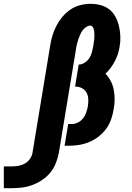

<svg xmlns="http://www.w3.org/2000/svg" viewBox="-172 -763 692 1005"><path d="M-152 222V108H-110Q-93 108 -75.5 105Q-58 102 -42 93Q-26 84 -15.5 69Q-5 54 -2 37L90 -520Q94 -547 101.5 -573.5Q109 -600 122 -625.5Q135 -651 153.5 -673.5Q172 -696 196 -712.5Q220 -729 248 -736Q276 -743 302 -743Q330 -743 355.5 -736Q381 -729 401 -713Q421 -697 433 -674Q445 -651 451 -625Q457 -599 458 -572Q459 -545 454 -518Q448 -479 429 -442.5Q410 -406 380 -377Q396 -361 407.5 -339Q419 -317 423.5 -293Q428 -269 428 -243Q428 -217 423 -192Q419 -165 409.5 -138Q400 -111 383 -88Q366 -65 342.5 -47Q319 -29 292.5 -18.5Q266 -8 239 -4Q212 0 185 0H166L185 -114H204Q221 -114 236.5 -122Q252 -130 263 -144Q274 -158 279.5 -174.5Q285 -191 288 -207Q291 -226 290 -245Q289 -264 280.5 -279Q272 -294 256 -302Q240 -310 221 -310L240 -425Q256 -425 272 -435.5Q288 -446 297 -461Q306 -476 310 -493Q314 -510 317 -526Q318 -534 319 -541Q320 -548 321 -555.5Q322 -563 322 -570.5Q322 -578 322 -585Q322 -592 321 -599Q320 -606 318 -613Q316 -620 311 -624.5Q306 -629 299 -629Q290 -629 281 -623Q272 -617 265 -609.5Q258 -602 253.5 -593.5Q249 -585 245 -575.5Q241 -566 238 -557Q235 -548 232.5 -538.5Q230 -529 228 -520Q226 -511 225 -501L136 37Q131 64 120.5 90.5Q110 117 92 139.5Q74 162 49.5 178.5Q25 195 -1.5 205Q-28 215 -55.5 218.5Q-83 222 -110 222Z"/></svg>

Font: Iosevka Curly Slab Heavy
Style: Italic
Weight: 900
Italic angle: -9°
Monospace: yes
Designer: Belleve Invis
Foundry: Belleve Invis
Version: Version 22.1.2; ttfautohint (v1.8.4)